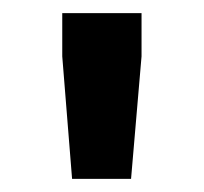

<svg xmlns="http://www.w3.org/2000/svg" viewBox="-20 -708 312 293"><path d="M90 -435 75 -622V-688H196V-622L180 -435Z"/></svg>

Font: Saira Expanded SemiBold
Style: Regular
Weight: 600
Width: 7
Designer: Hector Gatti with collaboration of the Omnibus-Type team
Foundry: Omnibus-Type
Version: Version 1.100; ttfautohint (v1.8.3)